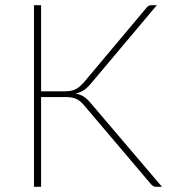

<svg xmlns="http://www.w3.org/2000/svg" viewBox="-20 -723 664 743"><path d="M607 0H584.5Q577.5 0 572.5 -3Q567.5 -6 562 -13L307.5 -313Q300.5 -321.5 293.5 -328Q286.5 -334.5 278.2 -338.8Q270 -343 259.5 -345.2Q249 -347.5 234 -347.5H139V0H111.5V-703H139V-369.5H225Q238 -369.5 248.8 -370.8Q259.5 -372 269 -376Q278.5 -380 287.2 -387.2Q296 -394.5 306 -406L546.5 -692.5Q554 -703 566 -703H587L333 -401Q320 -385 306.2 -375.2Q292.5 -365.5 272.5 -361Q293.5 -357 307.2 -347Q321 -337 334.5 -320Z"/></svg>

Font: Lato ExtraLight
Style: Regular
Weight: 275
Designer: Lukasz Dziedzic with Adam Twardoch and Botio Nikoltchev
Foundry: tyPoland Lukasz Dziedzic
Version: Version 2.015; 2015-08-06; http://www.latofonts.com/